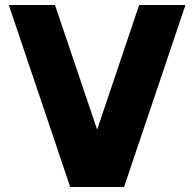

<svg xmlns="http://www.w3.org/2000/svg" viewBox="-20 -743 772 763"><path d="M717 -723 473 0H259L15 -723H198.5L366 -228L533 -723Z"/></svg>

Font: Public Sans Black
Style: Regular
Weight: 900
Designer: The Public Sans Project Authors: Dan O. Williams and USWDS (Libre Franklin designed by Pablo Impallari and Rodrigo Fuenz
Version: Version 1.007